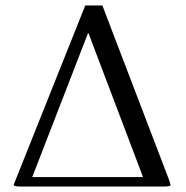

<svg xmlns="http://www.w3.org/2000/svg" viewBox="-20 -678 676 698"><path d="M299.8 -557.1 97.2 -34.2H500L301.8 -557.1ZM352.1 -658.2 596.2 -20Q600.1 -7.8 600.1 -5.9Q600.1 0 579.1 0H50.8Q29.8 0 29.8 -6.8Q29.8 -7.8 35.2 -20L290 -658.2Z"/></svg>

Font: Linux Libertine O
Style: Regular
Weight: 400
Designer: Philipp H. Poll
Foundry: Philipp H. Poll
Version: Version 5.3.0